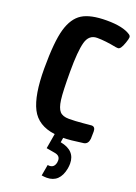

<svg xmlns="http://www.w3.org/2000/svg" viewBox="-192 -842 853 1202"><g transform="rotate(20 235.0 -241.0)"><path d="M436 -118Q461 -118 461 -86Q461 -54 460 -38Q456 -2 428 3Q339 16 295 16L290 47Q391 66 391 153Q391 168 388 186Q369 286 283 286Q267 286 249 283L262 209Q268 210 273 210Q306 210 313 173Q314 166 314 160Q314 128 277 122L220 112L237 12Q123 -2 79 -88Q35 -174 35 -352.5Q35 -531 59.5 -615.5Q84 -700 138.5 -734Q193 -768 301.5 -768Q410 -768 460 -734Q470 -727 470 -717Q470 -707 460.5 -679.5Q451 -652 442.5 -640.5Q434 -629 425 -629Q416 -629 411 -630Q336 -645 281.5 -645Q227 -645 210.5 -585Q194 -525 194 -390.5Q194 -256 201 -203Q208 -150 227 -129Q246 -108 287.5 -108Q329 -108 381.5 -113Q434 -118 436 -118Z"/></g></svg>

Font: Chau Philomene One
Style: Regular
Weight: 400
Designer: Vicente Lamonaca
Foundry: TipoType
Version: Version 1.002